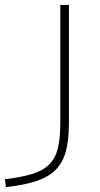

<svg xmlns="http://www.w3.org/2000/svg" viewBox="-110 -540 405 780"><path d="M-90 188Q-22 180 21.5 166.5Q65 153 90 128Q115 103 125 62.5Q135 22 135 -38V-520H170V-38Q170 29 157.5 75Q145 121 116 150Q87 179 38 195.5Q-11 212 -86 220Z"/></svg>

Font: M PLUS 1 ExtraLight
Style: Regular
Weight: 250
Version: Version 1.001